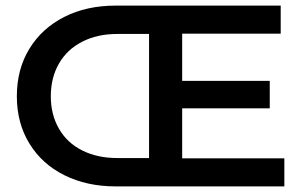

<svg xmlns="http://www.w3.org/2000/svg" viewBox="-20 -664 1080 684"><path d="M993 -100V0H392Q289 0 209 -40Q129 -80 84.5 -153Q40 -226 40 -321Q40 -417 84.5 -490Q129 -563 208.5 -603.5Q288 -644 392 -644H980V-544H629V-376H941V-278H629V-100ZM511 -101V-543H397Q327 -543 273 -515.5Q219 -488 190 -437.5Q161 -387 161 -321Q161 -256 190 -205.5Q219 -155 273 -128Q327 -101 397 -101Z"/></svg>

Font: Montserrat Ace
Style: Bold
Weight: 600
Designer: Julieta Ulanovsky
Foundry: Julieta Ulanovsky
Version: Version 1